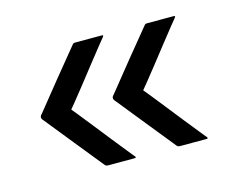

<svg xmlns="http://www.w3.org/2000/svg" viewBox="-61 -606 681 539"><g transform="rotate(-15 279.5 -336.5)"><path d="M402 -158Q397 -158 394 -161Q360 -203 326.5 -244.5Q293 -286 260 -327Q250 -337 260 -346Q293 -387 326.5 -428.5Q360 -470 394 -511Q396 -514 398.5 -514.5Q401 -515 402 -515Q419 -515 441 -515Q463 -515 479 -515Q484 -515 483 -512.5Q482 -510 480 -508Q479 -507 465 -489.5Q451 -472 430.5 -446Q410 -420 390.5 -395Q371 -370 357 -353Q343 -336 343 -336Q343 -336 357 -319Q371 -302 390.5 -277Q410 -252 430.5 -226.5Q451 -201 465 -183.5Q479 -166 480 -165Q482 -164 483 -161Q484 -158 479 -158Q463 -158 441 -158Q419 -158 402 -158ZM193 -158Q188 -158 185 -161Q151 -203 117.5 -244.5Q84 -286 51 -327Q41 -337 51 -346Q84 -387 117.5 -428.5Q151 -470 185 -511Q187 -514 189.5 -514.5Q192 -515 193 -515Q210 -515 232 -515Q254 -515 270 -515Q275 -515 274 -512.5Q273 -510 271 -508Q270 -507 256 -489.5Q242 -472 221.5 -446Q201 -420 181.5 -395Q162 -370 148 -353Q134 -336 134 -336Q134 -336 148 -319Q162 -302 181.5 -277Q201 -252 221.5 -226.5Q242 -201 256 -183.5Q270 -166 271 -165Q273 -164 274 -161Q275 -158 270 -158Q254 -158 232 -158Q210 -158 193 -158Z"/></g></svg>

Font: Glory Thin Medium
Style: Regular
Weight: 500
Version: Version 1.011